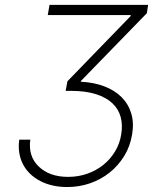

<svg xmlns="http://www.w3.org/2000/svg" viewBox="-20 -747 649 777"><path d="M57.9 -181.8H102.6Q93.4 -114.3 137.1 -72.8Q180.4 -31.2 256 -31.2Q297.2 -31.2 333.8 -44.2Q370.4 -57.2 398.8 -80.3Q427.2 -103.3 446 -134.8Q464.8 -166.2 470.5 -202.8Q476.9 -240.1 468.6 -272.4Q460.2 -304.7 435.5 -328.5Q410.9 -352.3 368.8 -365.8Q326.7 -379.3 266 -379.3H245.7L252.8 -418L508.9 -682.2V-686.1H173.3L180.4 -727.3H579.5L574.2 -693.5L308.2 -420.1L307.2 -416.2Q359.7 -413.7 401.8 -397.7Q443.9 -381.7 471.6 -354.2Q499.3 -326.7 511 -288.4Q522.7 -250 514.6 -202.8Q506.7 -154.8 482.8 -115.8Q458.8 -76.7 423.7 -48.7Q388.5 -20.6 344.5 -5.3Q300.4 9.9 252.5 9.9Q190 9.9 143.5 -14.2Q120 -26.3 102.3 -43.3Q84.5 -60.4 73.3 -81.7Q62.1 -103 58.1 -128.2Q54 -153.4 57.9 -181.8Z"/></svg>

Font: Inter P Extra Light
Style: Italic
Weight: 200
Italic angle: 9.39999°
Designer: Rasmus Andersson
Foundry: rsms
Version: Version 3.018;git-588b23468